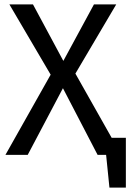

<svg xmlns="http://www.w3.org/2000/svg" viewBox="-20 -709 596 879"><path d="M491.2 -78.1H556.2V149.9H481L465.8 0H426.8L268.1 -305.2L106.9 0H4.9L211.9 -367.2L22.9 -689H130.9L270 -430.2L410.2 -689H512.2L325.2 -372.1Z"/></svg>

Font: FiraGO
Style: Regular
Weight: 400
Designer: bBox Type
Foundry: bBox Type GmbH
Version: Version 1.001;PS 001.001;hotconv 1.0.88;makeotf.lib2.5.64775